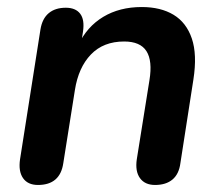

<svg xmlns="http://www.w3.org/2000/svg" viewBox="-20 -519 625 546"><path d="M88 7Q59 7 45.5 -12.5Q32 -32 37 -66L95 -435Q100 -466 118.5 -481.5Q137 -497 167 -497Q195 -497 208 -480Q221 -463 216 -429L206 -365L202 -390Q227 -443 273.5 -471Q320 -499 383 -499Q437 -499 473.5 -477Q510 -455 525.5 -409.5Q541 -364 530 -293L493 -55Q489 -24 470.5 -8.5Q452 7 421 7Q392 7 378 -12.5Q364 -32 369 -66L405 -291Q414 -346 396.5 -373.5Q379 -401 333 -401Q274 -401 238.5 -364Q203 -327 193 -263L160 -55Q151 7 88 7Z"/></svg>

Font: Nunito ExtraLight
Style: Bold Italic
Weight: 700
Italic angle: -9°
Version: Version 3.602